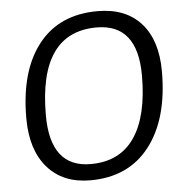

<svg xmlns="http://www.w3.org/2000/svg" viewBox="-49 -694 709 749"><g transform="rotate(-5 305.5 -319.5)"><path d="M360 -647Q470 -647 530 -580Q590 -513 590 -391Q590 -205 507.5 -98.5Q425 8 275 8Q168 8 107.5 -61.5Q47 -131 47 -255Q47 -440 128.5 -543.5Q210 -647 360 -647ZM351 -584Q124 -584 124 -260Q124 -55 282 -55Q396 -55 453.5 -139Q511 -223 511 -382Q511 -584 351 -584Z"/></g></svg>

Font: Alegreya Sans
Style: Italic
Weight: 400
Italic angle: -7°
Designer: Juan Pablo del Peral
Foundry: Huerta Tipografica
Version: Version 2.007